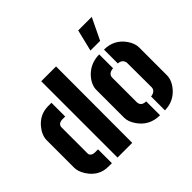

<svg xmlns="http://www.w3.org/2000/svg" viewBox="-164 -1003 1244 1244"><g transform="rotate(-45 457.5 -381.0)"><path d="M29.3 -151.4V-405.3Q30.3 -451.2 69.3 -497.1Q118.2 -552.7 190.4 -553.7H222.7V-427.7H190.4Q162.1 -424.8 156.2 -400.4V-153.3Q156.2 -142.6 169.9 -132.8Q179.7 -127 192.4 -127H222.7V0H192.4Q103.5 0 53.7 -79.1Q29.3 -118.2 29.3 -151.4ZM274.4 0V-699.2H410.2L409.2 0Z M640.6 -614.3 676.8 -762.7H800.8L729.5 -614.3ZM487.3 -151.4V-406.2Q487.3 -454.1 529.3 -500Q582 -555.7 663.1 -556.6V-429.7Q619.1 -425.8 616.2 -392.6V-165Q618.2 -127 663.1 -126V1Q567.4 1 514.6 -76.2Q487.3 -116.2 487.3 -151.4ZM708 1V-126Q749 -130.9 752.9 -163.1L752 -392.6Q745.1 -427.7 707 -429.7V-556.6Q798.8 -556.6 850.6 -482.4Q877.9 -442.4 877.9 -406.2V-151.4Q877.9 -102.5 835.9 -55.7Q785.2 0 708 1Z"/></g></svg>

Font: Post No Bills Colombo ExtraBold
Style: Regular
Weight: 800
Designer: Kosala Senevirathne, Siva Puranthara, Lasantha Premarathna, Tharique Azeez
Foundry: Mooniak
Version: Version 1.220 ; ttfautohint (v1.6)